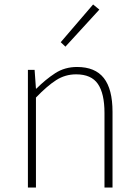

<svg xmlns="http://www.w3.org/2000/svg" viewBox="-20 -840 620 860"><path d="M105 0V-527H135L141 -443H143Q184 -484 227 -512Q270 -540 325 -540Q406 -540 445 -490.5Q484 -441 484 -339V0H448V-334Q448 -421 418.5 -464Q389 -507 321 -507Q272 -507 231.5 -481Q191 -455 141 -403V0ZM273 -631 252 -651 397 -820 425 -797Z"/></svg>

Font: Noto Sans HK Thin
Style: Regular
Weight: 100
Designer: Ryoko NISHIZUKA 西塚涼子 (kana, bopomofo & ideographs); Paul D. Hunt (Latin, Greek & Cyrillic); Sandoll Communications 산돌커뮤니
Foundry: Adobe
Version: Version 2.004-H2;hotconv 1.0.118;makeotfexe 2.5.65603